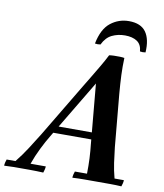

<svg xmlns="http://www.w3.org/2000/svg" viewBox="-165 -1011 930 1092"><g transform="rotate(10 300.5 -464.5)"><path d="M-66 2Q-66 -6 -63.5 -17Q-61 -28 -58 -35H-7Q28 -79 55.5 -122Q83 -165 111 -210L296 -519Q312 -545 332 -578.5Q352 -612 374 -649Q396 -686 413 -720Q424 -722 441 -722.5Q458 -723 475 -722.5Q492 -722 501 -720L367 -549L164 -210Q142 -174 119.5 -128.5Q97 -83 80 -35H168Q168 -28 165.5 -17Q163 -6 160 2Q119 0 83 0Q47 0 30 0Q12 0 -9.5 0Q-31 0 -66 2ZM565 -35H619Q619 -27 616.5 -16.5Q614 -6 611 2Q577 0 547.5 0Q518 0 470 0Q433 0 397.5 0Q362 0 328 2Q328 -6 330.5 -17Q333 -28 336 -35H406Q407 -81 405 -123Q403 -165 398 -210L367 -549L501 -720Q499 -669 501 -621.5Q503 -574 508 -514L536 -210Q541 -165 547 -122.5Q553 -80 565 -35ZM428 -231H164L173 -271H437ZM322 -772Q339 -858 385.5 -894.5Q432 -931 491 -931Q560 -931 589.5 -889.5Q619 -848 614 -772Q597 -769 582 -772Q579 -812 552.5 -829.5Q526 -847 483 -847Q442 -847 408 -830.5Q374 -814 354 -772Q338 -769 322 -772Z"/></g></svg>

Font: Poltawski Nowy SemiBold
Style: Italic
Weight: 600
Italic angle: -12°
Version: Version 1.001;gftools[0.9.25]